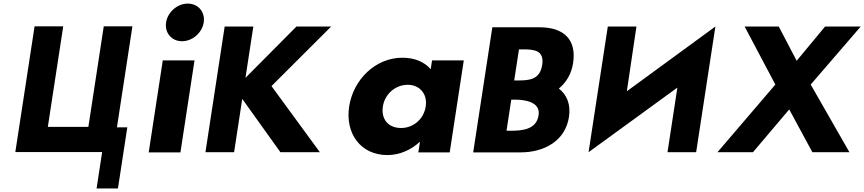

<svg xmlns="http://www.w3.org/2000/svg" viewBox="-20 -850 4821 1071"><path d="M472.9 -142.2H246.8L332.7 -703.2H172.9L65.5 -1.9H549.8L518.7 201.4H637.9L690.1 -139.6H632.3L718.6 -703.2H558.8Z M888 -513 809.5 0H986.5L1065 -513ZM1027.5 -830C969.5 -830 915.3 -783 906.4 -725C897.6 -667 937.4 -620 995.4 -620C1053.4 -620 1107.6 -667 1116.4 -725C1125.3 -783 1085.5 -830 1027.5 -830Z M1764.3 -0.9 1494.4 -369.8 1827.4 -702.1H1633.6L1349.2 -415.7L1393.1 -702.1H1233.3L1126 -0.9H1285.8L1331.3 -298.4L1544.2 -0.9Z M2115.7 -256C2126.5 -327 2187.2 -377 2254.2 -377C2320.2 -377 2365.5 -327 2354.7 -256C2344 -186 2286.3 -136 2217.3 -136C2145.3 -136 2105 -186 2115.7 -256ZM1927.7 -256C1904.7 -106 1991.2 15 2141.2 15C2211.2 15 2275.9 -16 2320.4 -58H2322.4L2313.5 0H2488.5L2567 -513H2390L2382.5 -464C2346.8 -505 2293.3 -528 2224.3 -528C2074.3 -528 1950.6 -406 1927.7 -256Z M2848.3 -401.2 2874.9 -574.6H2895.3C2959 -574.6 3017 -570.3 3004.4 -487.9C2991.8 -405.5 2932.5 -401.2 2868.7 -401.2ZM2831.9 -294.1H2852.3C2887.2 -294.1 2997 -289.8 2984.4 -207.4C2971.8 -125 2889.5 -120.7 2825.8 -120.7H2805.4ZM3097.3 -356.1C3139 -390.1 3167.7 -438.6 3176.8 -498.1C3196.7 -628.1 3126.6 -697.8 2989.8 -697.8H2726.3L2619.5 0H2883C3019.8 0 3133.8 -67.1 3153.7 -197.2C3164.5 -267.8 3142.1 -321.3 3097.3 -356.1Z M3863.2 -0.9 3970.5 -702.1 3476.6 -340.9 3530.2 -702.1H3370.4L3263.1 -0.9L3758.5 -361.3L3703.4 -0.9Z M4718.2 -0.9 4502.2 -378.3 4781.3 -702.1H4582.4L4423.9 -510.9L4324 -702.1H4133.6L4305 -378.3L3982.1 -0.9H4180.1L4382.4 -239.7L4511.6 -0.9Z"/></svg>

Font: Sztylet
Style: BdObl
Weight: 700
Foundry: Cannot Into Space Fonts, PlusOne Fonts
Version: Version 0.12